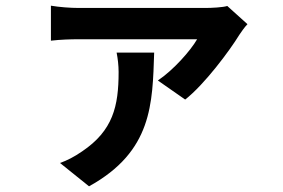

<svg xmlns="http://www.w3.org/2000/svg" viewBox="-20 -562 996 675"><path d="M390 -377C394 -357 397 -332 397 -309C397 -188 377 -103 269 -30C240 -10 216 2 191 11L293 93C516 -30 516 -198 522 -377ZM779 -541C764 -536 723 -534 702 -534H258C227 -534 188 -537 159 -542V-419C194 -423 227 -424 258 -424H673C650 -384 590 -316 535 -279L631 -212C699 -265 788 -385 821 -439C827 -448 840 -467 850 -477Z"/></svg>

Font: Kinto Sans
Style: Bold
Weight: 700
Designer: Authors: Ryoko NISHIZUKA  (kana & ideographs); Paul D. Hunt (Latin, Greek & Cyrillic); Wenlong ZHANG  (bopomofo); Sandol
Foundry: Adobe Systems Incorporated, ookami Inc.
Version: Version 0.001